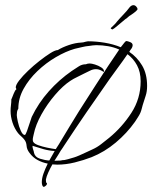

<svg xmlns="http://www.w3.org/2000/svg" viewBox="-20 -624 590 744"><path d="M150 100Q146 100 144 94.5Q142 89 142 82Q142 67 148.5 48.5Q155 30 165 10Q144 6 125.5 -4Q107 -14 94 -32Q84 -45 83 -59Q82 -73 75 -82Q70 -89 63 -95Q56 -101 50 -108Q36 -126 28.5 -149Q21 -172 21 -194Q21 -205 22.5 -216.5Q24 -228 24 -239Q24 -241 25 -241Q27 -246 33 -261Q39 -276 43 -277V-280Q41 -284 41 -285Q41 -295 54.5 -312.5Q68 -330 89 -350Q110 -370 133 -388Q156 -406 175 -418Q194 -430 204 -430Q222 -441 247 -449.5Q272 -458 294 -459Q296 -459 298.5 -459.5Q301 -460 303 -460Q307 -461 312.5 -462.5Q318 -464 321 -464Q352 -464 385.5 -458.5Q419 -453 448 -441Q466 -465 469 -465Q474 -465 484 -461Q494 -457 494 -449Q494 -445 492 -440.5Q490 -436 488 -434Q484 -429 481 -423Q511 -403 530.5 -370.5Q550 -338 550 -291Q550 -269 544.5 -253Q539 -237 533 -217Q531 -210 529 -202Q527 -194 524 -187Q520 -178 514 -169Q508 -160 503 -152Q472 -108 428.5 -71.5Q385 -35 335 -15Q304 -3 269.5 5.5Q235 14 202 14Q192 14 183 13Q174 29 167 44.5Q160 60 158 71V76Q158 83 160.5 85Q163 87 162 89Q161 93 156.5 96.5Q152 100 150 100ZM109 -74Q113 -67 128 -61.5Q143 -56 162 -52Q181 -48 196 -46Q203 -56 208.5 -65.5Q214 -75 219 -83Q236 -111 252.5 -138.5Q269 -166 286 -193Q291 -201 309 -229Q327 -257 351 -294.5Q375 -332 399.5 -369Q424 -406 442 -432Q422 -441 399 -445Q376 -449 353 -449Q346 -449 339 -448Q332 -447 325 -446Q312 -445 298 -441.5Q284 -438 270 -435Q235 -425 196.5 -402.5Q158 -380 125 -348.5Q92 -317 71.5 -280Q51 -243 51 -203Q47 -197 46 -190.5Q45 -184 45 -178Q45 -172 49 -153Q53 -134 60.5 -117.5Q68 -101 76 -101Q79 -101 84.5 -116Q90 -131 95.5 -148.5Q101 -166 103 -171Q129 -225 169 -270Q209 -315 258 -349Q271 -357 284 -366Q297 -375 313 -375Q319 -378 328 -378Q335 -378 348 -374Q361 -370 372 -363Q383 -356 383 -348Q383 -347 382.5 -346.5Q382 -346 382 -346V-345Q375 -350 367.5 -353Q360 -356 352 -356Q340 -356 328.5 -350Q317 -344 306 -339Q293 -332 279 -325.5Q265 -319 253 -311Q224 -292 193.5 -256.5Q163 -221 140.5 -180.5Q118 -140 111 -105Q110 -100 108.5 -94Q107 -88 107 -83Q107 -76 109 -74ZM218 -43H217Q212 -34 205 -23Q198 -12 191 -1Q197 -1 204 -1.5Q211 -2 218 -2V-3Q230 -3 243 -7Q256 -11 267 -14Q274 -16 288 -22Q302 -28 316.5 -35Q331 -42 338 -45Q356 -53 372 -65.5Q388 -78 403 -90Q453 -131 489 -186.5Q525 -242 525 -309Q525 -345 511 -371Q497 -397 474 -414Q457 -389 439.5 -365.5Q422 -342 405 -318Q360 -254 316 -190Q272 -126 228 -59Q226 -56 223.5 -52Q221 -48 218 -44ZM112 -31Q116 -15 135 -9Q154 -3 171 -2Q176 -11 181.5 -20.5Q187 -30 192 -39Q170 -40 148.5 -46Q127 -52 106 -59V-58Q106 -51 108.5 -44.5Q111 -38 112 -31ZM416 -510H415Q414 -510 411 -512Q408 -514 410 -516Q412 -518 420.5 -526Q429 -534 433 -540Q444 -553 458.5 -568Q473 -583 480 -593Q488 -604 497 -604Q503 -604 508 -598.5Q513 -593 513 -589Q513 -583 486 -565Q482 -563 481 -562L473 -555Q470 -552 466 -550Q450 -537 435.5 -524.5Q421 -512 416 -510Z"/></svg>

Font: Qwitcher Grypen
Style: Regular
Weight: 400
Designer: Robert E. Leuschke
Foundry: Robert E. Leuschke
Version: Version 1.100; ttfautohint (v1.8.3)